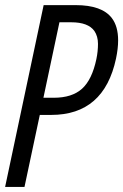

<svg xmlns="http://www.w3.org/2000/svg" viewBox="-23 -734 484 754"><path d="M273.9 -713.9Q377.9 -713.9 416.5 -662.6Q440.9 -630.4 440.9 -575.2Q440.9 -543.5 432.6 -503.9Q385.3 -282.7 178.2 -282.7H133.3L73.2 0H-2.9L148.4 -713.9ZM188 -350.1Q259.8 -350.1 299.1 -385.5Q338.4 -420.9 355.5 -502Q361.8 -532.2 361.8 -561.8Q361.8 -591.3 347.7 -612.3Q323.2 -646.5 256.8 -646.5H210.4L147.5 -350.1Z"/></svg>

Font: Open Sans Hebrew Condensed
Style: Italic
Weight: 400
Width: 3
Italic angle: -12°
Foundry: Ascender Corporation, Yanek Iontef
Version: Version 2.001;PS 002.001;hotconv 1.0.70;makeotf.lib2.5.58329